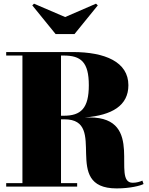

<svg xmlns="http://www.w3.org/2000/svg" viewBox="-20 -1040 829 1070"><path d="M343 -945 169.5 -1019.5 160 -1010 290 -850H395L525 -1010L515 -1019.5ZM14.5 -19.5V0H410V-19.5H320V-375H340C586 -375 317 10 630 10C706 10 764 -5.5 780 -14.5L773.5 -33.5C759.5 -27 740.5 -21.5 719.5 -21.5C596.5 -21.5 793 -385.5 480 -385.5H453.5C604 -397.5 695.5 -451.5 695.5 -565C695.5 -695 565.5 -750 385 -750H14.5V-730.5H105V-19.5ZM335 -730.5C431 -730.5 475 -694 475 -565C475 -436 431 -395 335 -395H320V-730.5Z"/></svg>

Font: Bodoni* 11pt Fatface
Style: Regular
Weight: 900
Version: Version 2.3